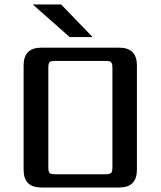

<svg xmlns="http://www.w3.org/2000/svg" viewBox="-20 -834 714 854"><path d="M589 -543V-79Q589 0 510 0H164Q85 0 85 -79V-543Q85 -622 164 -622H510Q589 -622 589 -543ZM480 -90V-532Q480 -552 474 -557.5Q468 -563 449 -563H226Q206 -563 200.5 -557.5Q195 -552 195 -532V-90Q195 -70 200.5 -64.5Q206 -59 226 -59H449Q468 -59 474 -64.5Q480 -70 480 -90ZM252 -814 392 -669H290L126 -814Z"/></svg>

Font: Sarpanch Medium
Style: Regular
Weight: 500
Designer: Manushi Parikh (Devanagari and Latin), Jyotish Sonowal (Devanagari)
Foundry: Indian Type Foundry
Version: Version 2.004;PS 1.0;hotconv 1.0.78;makeotf.lib2.5.61930; tt